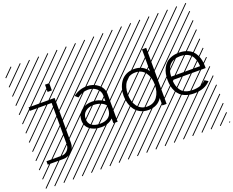

<svg xmlns="http://www.w3.org/2000/svg" viewBox="-201 -1306 2524 2080"><g transform="rotate(-20 1061.0 -266.0)"><path d="M423.8 -646V-562.5H375V-646ZM124 -435.5V-475.6H423.8V43Q423.8 98.1 383.5 138.4Q343.3 178.7 283.2 178.7H106.4V138.7H283.2Q319.3 138.7 347.2 111.3Q375 84 375 43V-435.5ZM526.9 410.6 533.7 417.5 525.4 425.8 518.6 418.9ZM526.9 304.7 533.7 311.5 419.4 425.8 412.6 418.9ZM526.9 198.7 533.7 205.6 313.5 425.8 306.6 418.9ZM526.9 92.3 533.7 99.1 207.5 425.8 200.7 418.9ZM526.9 -13.2 533.7 -6.3 101.6 425.8 94.7 418.9ZM526.9 -119.1 533.7 -112.3 3.4 418 -3.4 411.1ZM526.9 -225.6 533.7 -218.8 3.4 311.5 -3.4 304.7ZM526.9 -331.5 533.7 -324.7 3.4 205.6 -3.4 198.7ZM526.9 -438 533.7 -431.2 3.4 99.1 -3.4 92.3ZM526.9 -543.5 533.7 -536.6 3.4 -6.3 -3.4 -13.2ZM526.9 -649.4 533.7 -642.6 3.4 -112.3 -3.4 -119.1ZM526.9 -755.9 533.7 -749 3.4 -218.8 -3.4 -225.6ZM526.9 -861.8 533.7 -855 3.4 -324.7 -3.4 -331.5ZM516.6 -958 523.4 -951.2 3.4 -431.2 -3.4 -438ZM411.1 -958 418 -951.2 3.4 -536.6 -3.4 -543.5ZM305.2 -958 312 -951.2 3.4 -642.6 -3.4 -649.4ZM198.7 -958 205.6 -951.2 3.4 -749 -3.4 -755.9ZM92.3 -958 99.1 -951.2 3.4 -855 -3.4 -861.8Z M977.5 -321.8V0H928.7V-55.2Q875.5 -4.4 794.4 -4.4Q713.9 -4.4 663.6 -42Q613.3 -79.6 613.3 -145.5Q613.3 -215.3 664.3 -257.6Q715.3 -299.8 791.5 -299.8Q864.7 -299.8 928.7 -255.9V-321.8Q928.7 -370.6 888.9 -403.3Q849.1 -436 792 -436Q726.6 -436 668.5 -392.1L635.3 -421.4Q707.5 -476.1 792 -476.1Q869.1 -476.1 923.3 -431.4Q977.5 -386.7 977.5 -321.8ZM794.4 -44.4Q857.9 -44.4 893.3 -75.2Q928.7 -106 928.7 -167V-206.5Q907.7 -231.9 870.8 -245.8Q834 -259.8 791.5 -259.8Q734.9 -259.8 698.5 -229.7Q662.1 -199.7 662.1 -145.5Q662.1 -95.7 696.3 -70.1Q730.5 -44.4 794.4 -44.4ZM1057.1 410.6 1064 417.5 1055.7 425.8 1048.8 418.9ZM1057.1 304.7 1064 311.5 949.7 425.8 942.9 418.9ZM1057.1 198.7 1064 205.6 843.8 425.8 836.9 418.9ZM1057.1 92.3 1064 99.1 737.8 425.8 731 418.9ZM1057.1 -13.2 1064 -6.3 631.8 425.8 625 418.9ZM1057.1 -119.1 1064 -112.3 533.7 418 526.9 411.1ZM1057.1 -225.6 1064 -218.8 533.7 311.5 526.9 304.7ZM1057.1 -331.5 1064 -324.7 533.7 205.6 526.9 198.7ZM1057.1 -438 1064 -431.2 533.7 99.1 526.9 92.3ZM1057.1 -543.5 1064 -536.6 533.7 -6.3 526.9 -13.2ZM1057.1 -649.4 1064 -642.6 533.7 -112.3 526.9 -119.1ZM1057.1 -755.9 1064 -749 533.7 -218.8 526.9 -225.6ZM1057.1 -861.8 1064 -855 533.7 -324.7 526.9 -331.5ZM1046.9 -958 1053.7 -951.2 533.7 -431.2 526.9 -438ZM941.4 -958 948.2 -951.2 533.7 -536.6 526.9 -543.5ZM835.4 -958 842.3 -951.2 533.7 -642.6 526.9 -649.4ZM729 -958 735.8 -951.2 533.7 -749 526.9 -755.9ZM622.6 -958 629.4 -951.2 533.7 -855 526.9 -861.8Z M1542 0H1493.2V-85Q1442.4 -4.4 1337.9 -4.4Q1285.6 -4.4 1245.1 -24.9Q1204.6 -45.4 1180.9 -79.8Q1157.2 -114.3 1145.5 -155Q1133.8 -195.8 1133.8 -240.2Q1133.8 -284.7 1145.5 -325.4Q1157.2 -366.2 1180.9 -400.6Q1204.6 -435.1 1245.1 -455.6Q1285.6 -476.1 1337.9 -476.1Q1442.4 -476.1 1493.2 -395.5V-646H1542ZM1452.4 -99.6Q1493.2 -154.8 1493.2 -240.2Q1493.2 -325.7 1452.4 -380.9Q1411.6 -436 1337.9 -436Q1264.2 -436 1223.4 -380.9Q1182.6 -325.7 1182.6 -240.2Q1182.6 -154.8 1223.4 -99.6Q1264.2 -44.4 1337.9 -44.4Q1411.6 -44.4 1452.4 -99.6ZM1587.4 410.6 1594.2 417.5 1585.9 425.8 1579.1 418.9ZM1587.4 304.7 1594.2 311.5 1480 425.8 1473.1 418.9ZM1587.4 198.7 1594.2 205.6 1374 425.8 1367.2 418.9ZM1587.4 92.3 1594.2 99.1 1268.1 425.8 1261.2 418.9ZM1587.4 -13.2 1594.2 -6.3 1162.1 425.8 1155.3 418.9ZM1587.4 -119.1 1594.2 -112.3 1064 418 1057.1 411.1ZM1587.4 -225.6 1594.2 -218.8 1064 311.5 1057.1 304.7ZM1587.4 -331.5 1594.2 -324.7 1064 205.6 1057.1 198.7ZM1587.4 -438 1594.2 -431.2 1064 99.1 1057.1 92.3ZM1587.4 -543.5 1594.2 -536.6 1064 -6.3 1057.1 -13.2ZM1587.4 -649.4 1594.2 -642.6 1064 -112.3 1057.1 -119.1ZM1587.4 -755.9 1594.2 -749 1064 -218.8 1057.1 -225.6ZM1587.4 -861.8 1594.2 -855 1064 -324.7 1057.1 -331.5ZM1577.1 -958 1584 -951.2 1064 -431.2 1057.1 -438ZM1471.7 -958 1478.5 -951.2 1064 -536.6 1057.1 -543.5ZM1365.7 -958 1372.6 -951.2 1064 -642.6 1057.1 -649.4ZM1259.3 -958 1266.1 -951.2 1064 -749 1057.1 -755.9ZM1152.8 -958 1159.7 -951.2 1064 -855 1057.1 -861.8Z M1689 -260.3H2022.9Q2013.7 -436 1856 -436Q1698.2 -436 1689 -260.3ZM1689 -220.2Q1690.9 -180.7 1700.7 -150.1Q1710.4 -119.6 1730 -95Q1749.5 -70.3 1783 -57.4Q1816.4 -44.4 1862.8 -44.4Q1960.9 -44.4 2014.2 -101.1L2053.2 -76.7Q1985.8 -4.4 1862.8 -4.4Q1812 -4.4 1772.2 -18.3Q1732.4 -32.2 1708 -54.4Q1683.6 -76.7 1667.7 -108.2Q1651.9 -139.6 1645.8 -171.9Q1639.6 -204.1 1639.6 -240.2Q1639.6 -276.4 1645.8 -308.6Q1651.9 -340.8 1667.2 -372.1Q1682.6 -403.3 1706.5 -425.8Q1730.5 -448.2 1768.8 -462.2Q1807.1 -476.1 1856 -476.1Q1904.8 -476.1 1943.1 -462.2Q1981.4 -448.2 2005.4 -425.8Q2029.3 -403.3 2044.7 -372.1Q2060.1 -340.8 2066.2 -308.6Q2072.3 -276.4 2072.3 -240.2V-220.2ZM2117.7 410.6 2124.5 417.5 2116.2 425.8 2109.4 418.9ZM2117.7 304.7 2124.5 311.5 2010.3 425.8 2003.4 418.9ZM2117.7 198.7 2124.5 205.6 1904.3 425.8 1897.5 418.9ZM2117.7 92.3 2124.5 99.1 1798.3 425.8 1791.5 418.9ZM2117.7 -13.2 2124.5 -6.3 1692.4 425.8 1685.5 418.9ZM2117.7 -119.1 2124.5 -112.3 1594.2 418 1587.4 411.1ZM2117.7 -225.6 2124.5 -218.8 1594.2 311.5 1587.4 304.7ZM2117.7 -331.5 2124.5 -324.7 1594.2 205.6 1587.4 198.7ZM2117.7 -438 2124.5 -431.2 1594.2 99.1 1587.4 92.3ZM2117.7 -543.5 2124.5 -536.6 1594.2 -6.3 1587.4 -13.2ZM2117.7 -649.4 2124.5 -642.6 1594.2 -112.3 1587.4 -119.1ZM2117.7 -755.9 2124.5 -749 1594.2 -218.8 1587.4 -225.6ZM2117.7 -861.8 2124.5 -855 1594.2 -324.7 1587.4 -331.5ZM2107.4 -958 2114.3 -951.2 1594.2 -431.2 1587.4 -438ZM2002 -958 2008.8 -951.2 1594.2 -536.6 1587.4 -543.5ZM1896 -958 1902.8 -951.2 1594.2 -642.6 1587.4 -649.4ZM1789.6 -958 1796.4 -951.2 1594.2 -749 1587.4 -755.9ZM1683.1 -958 1689.9 -951.2 1594.2 -855 1587.4 -861.8Z"/></g></svg>

Font: AzarMehrMSRS2
Style: Regular
Weight: 1
Designer: Amin Abedi
Version: Version 1.00